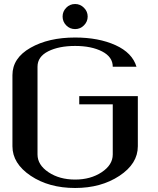

<svg xmlns="http://www.w3.org/2000/svg" viewBox="-20 -937 790 957"><path d="M354.5 -917Q379.9 -917 398.4 -898.4Q417 -879.9 417 -854.5Q417 -829.1 398.4 -810.5Q379.9 -792 354.5 -792Q328.1 -792 310.1 -810.5Q292 -829.1 292 -854.5Q292 -879.9 310.1 -898.4Q328.1 -917 354.5 -917ZM667 -458V-208Q667 -121.1 575.2 -60.5Q483.4 0 354.5 0Q223.6 0 132.8 -61Q42 -122.1 42 -208V-562.5Q42 -647.5 131.8 -698.7Q221.7 -750 354.5 -750Q471.7 -750 555.7 -711.9Q639.6 -673.8 660.2 -604.5H542Q542 -653.3 488.8 -680.7Q435.5 -708 354.5 -708Q273.4 -708 220.2 -681.2Q167 -654.3 167 -604.5V-167Q167 -115.2 221.7 -78.6Q276.4 -42 354.5 -42Q431.6 -42 486.8 -78.6Q542 -115.2 542 -167V-417H375V-458Z"/></svg>

Font: okolaks
Style: Bold
Weight: 600
Width: 8
Version: Version 000.6.0